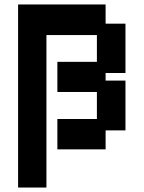

<svg xmlns="http://www.w3.org/2000/svg" viewBox="-20 -658 643 860"><path d="M61 182V-638H453V-552H542V-331H453V-297H542V-74H453V11H237V-125H414V-246H237V-381H414V-501H188V182Z"/></svg>

Font: Pixelify Sans
Style: Bold
Weight: 700
Designer: Stefie Justprince
Foundry: Typecalism Foundryline
Version: Version 1.000